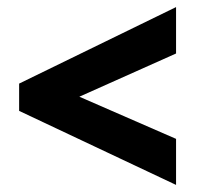

<svg xmlns="http://www.w3.org/2000/svg" viewBox="-20 -631 555 542"><path d="M477 -109 34 -318V-395L477 -611V-480L204 -358L477 -239Z"/></svg>

Font: Noto Sans Lao UI Cond ExtBd
Style: Regular
Weight: 800
Width: 3
Designer: Monotype Design Team
Foundry: Monotype Imaging Inc.
Version: Version 2.000; ttfautohint (v1.8.4.7-5d5b)